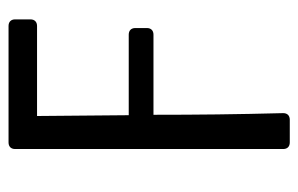

<svg xmlns="http://www.w3.org/2000/svg" viewBox="-146 -380 705 454"><g transform="rotate(-90 207.0 -153.5)"><path d="M81.1 -470.7V163.1C81.1 172.9 86.9 178.7 96.7 178.7H150.4C160.2 178.7 166 172.9 166 163.1C163.1 53.7 162.1 -40 162.1 -143.6H351.6C361.3 -143.6 367.2 -149.4 367.2 -159.2V-186.5C367.2 -196.3 361.3 -202.1 351.6 -202.1H161.1L159.2 -418.9H372.1C381.8 -418.9 387.7 -424.8 387.7 -434.6V-470.7C387.7 -480.5 381.8 -486.3 372.1 -486.3H96.7C86.9 -486.3 81.1 -480.5 81.1 -470.7Z"/></g></svg>

Font: Ed Sans Neue
Style: Regular
Weight: 400
Designer: Stephen Hutchings
Version: Version 1.004;PS 001.004;hotconv 1.0.88;makeotf.lib2.5.64775